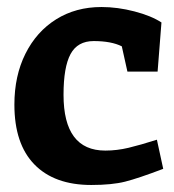

<svg xmlns="http://www.w3.org/2000/svg" viewBox="-20 -517 497 547"><path d="M21 -219Q21 -301 52.5 -364Q84 -427 140 -462Q196 -497 269 -497Q315 -497 363 -484.5Q411 -472 440 -453L429 -313H343L327 -385Q297 -400 247 -400Q201 -400 181 -363Q161 -326 161 -247Q161 -88 280 -88Q313 -88 346.5 -96Q380 -104 427 -119L445 -36Q374 -9 336.5 0.5Q299 10 240 10Q135 10 78 -48.5Q21 -107 21 -219Z"/></svg>

Font: Enriqueta
Style: Bold
Weight: 700
Designer: Viviana Monsalve, Gustavo Ibarra
Foundry: 72Puntos
Version: Version 2.000